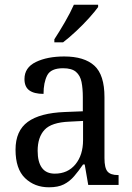

<svg xmlns="http://www.w3.org/2000/svg" viewBox="-20 -786 563 816"><path d="M188 10Q127 10 86.5 -29Q46 -68 46 -150Q46 -230 98 -268Q150 -306 256 -310L332 -313V-373Q332 -410 326.5 -437.5Q321 -465 303 -480.5Q285 -496 248 -496Q196 -496 180.5 -465.5Q165 -435 165 -387Q125 -387 104.5 -402Q84 -417 84 -450Q84 -499 132.5 -522.5Q181 -546 253 -546Q338 -546 381 -507Q424 -468 424 -373V-114Q424 -72 437 -57Q450 -42 481 -42H484V0H355L340 -87H333Q314 -59 295 -37Q276 -15 251.5 -2.5Q227 10 188 10ZM213 -48Q268 -48 300.5 -87.5Q333 -127 333 -191V-272L275 -269Q199 -266 169.5 -234.5Q140 -203 140 -145Q140 -98 158 -73Q176 -48 213 -48ZM211 -619Q232 -651 255.5 -691.5Q279 -732 294 -766H397V-756Q385 -739 359.5 -710.5Q334 -682 303.5 -653.5Q273 -625 248 -606H211Z"/></svg>

Font: Noto Serif Tamil SemiCondensed
Style: Regular
Weight: 400
Width: 4
Designer: Indian Type Foundry, Tom Grace, and the Monotype Design Team
Foundry: Monotype Imaging Inc.
Version: Version 2.004; ttfautohint (v1.8.4.7-5d5b)